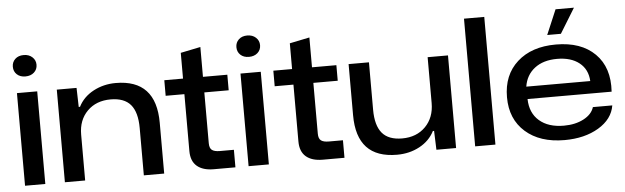

<svg xmlns="http://www.w3.org/2000/svg" viewBox="-48 -912 3554 1092"><g transform="rotate(-5 1729.0 -366.0)"><path d="M56.2 0V-528.8H171.9V0ZM45.9 -680.2Q45.9 -706.5 64.2 -723.9Q82.5 -741.2 112.8 -741.2Q143.1 -741.2 162.1 -723.6Q181.2 -706.1 181.2 -680.2Q181.2 -653.3 162.1 -636.2Q143.1 -619.1 112.8 -619.1Q82.5 -619.1 64.2 -636.2Q45.9 -653.3 45.9 -680.2Z M283.7 0V-528.8H396.5L399.4 -419.9H406.7Q434.6 -475.1 492.7 -506.1Q550.8 -537.1 620.6 -537.1Q850.6 -537.1 850.6 -290V0H734.4V-270Q734.4 -360.4 697.8 -403.6Q661.1 -446.8 583.5 -446.8Q501 -446.8 450.2 -395.8Q399.4 -344.7 399.4 -262.2V0Z M1133.3 0Q1071.8 0 1038.1 -28.8Q1004.4 -57.6 1004.4 -115.2V-439.9H897.5V-528.8H1004.4V-675.8L1118.2 -699.2V-528.8H1257.3V-439.9H1118.2V-149.9Q1118.2 -121.6 1132.3 -110.8Q1146.5 -100.1 1177.2 -100.1H1257.3V0Z M1332.5 0V-528.8H1448.2V0ZM1322.3 -680.2Q1322.3 -706.5 1340.6 -723.9Q1358.9 -741.2 1389.2 -741.2Q1419.4 -741.2 1438.5 -723.6Q1457.5 -706.1 1457.5 -680.2Q1457.5 -653.3 1438.5 -636.2Q1419.4 -619.1 1389.2 -619.1Q1358.9 -619.1 1340.6 -636.2Q1322.3 -653.3 1322.3 -680.2Z M1755.9 0Q1694.3 0 1660.6 -28.8Q1627 -57.6 1627 -115.2V-439.9H1520V-528.8H1627V-675.8L1740.7 -699.2V-528.8H1879.9V-439.9H1740.7V-149.9Q1740.7 -121.6 1754.9 -110.8Q1769 -100.1 1799.8 -100.1H1879.9V0Z M2179.7 8.8Q1949.7 8.8 1949.7 -236.8V-528.8H2065.9V-257.8Q2065.9 -168.5 2102.3 -124.8Q2138.7 -81.1 2216.8 -81.1Q2299.3 -81.1 2350.1 -132.6Q2400.9 -184.1 2400.9 -267.1V-528.8H2517.1V0H2404.8L2400.9 -107.9H2394Q2366.2 -53.2 2308.6 -22.2Q2251 8.8 2179.7 8.8Z M2626 0V-729H2741.7V0Z M3136.2 8.8Q2996.1 8.8 2913.3 -64.2Q2830.6 -137.2 2830.6 -262.2Q2830.6 -389.2 2912.6 -463.1Q2994.6 -537.1 3133.3 -537.1Q3277.3 -537.1 3356.4 -458.5Q3435.5 -379.9 3426.3 -242.2H2946.3Q2947.8 -162.6 2999.3 -117.9Q3050.8 -73.2 3139.2 -73.2Q3204.6 -73.2 3252.2 -98.1Q3299.8 -123 3312.5 -164.1H3423.3Q3410.6 -86.4 3330.8 -38.8Q3251 8.8 3136.2 8.8ZM2945.3 -313H3310.5Q3307.1 -379.9 3259.8 -417.5Q3212.4 -455.1 3133.3 -455.1Q3054.2 -455.1 3004.9 -417Q2955.6 -378.9 2945.3 -313ZM3089.4 -595.2 3149.4 -736.8H3254.4L3167.5 -595.2Z"/></g></svg>

Font: Lumene Sans Expanded Medium
Style: Regular
Weight: 500
Width: 7
Designer: Deni Anggara
Version: Version 1.003;Glyphs 3.1.2 (3151)